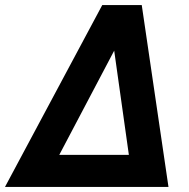

<svg xmlns="http://www.w3.org/2000/svg" viewBox="-50 -740 750 760"><path d="M354.8 -720H511.1L616.9 0H-30.3ZM184.6 -126.9H460.1L402 -539.5Z"/></svg>

Font: Kufam
Style: Italic
Weight: 400
Italic angle: -11°
Designer: Artur Schmal
Foundry: Original Type
Version: Version 1.301; ttfautohint (v1.8.3)